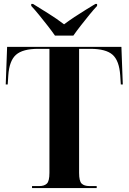

<svg xmlns="http://www.w3.org/2000/svg" viewBox="-20 -951 650 971"><path d="M142 0V-10H179Q204 -10 217 -22.5Q230 -35 230 -77V-704H173Q95 -704 61 -674Q27 -644 22 -570L19 -524H9L16 -714H594L601 -524H591L588 -570Q583 -644 549.5 -674Q516 -704 437 -704H380V-77Q380 -35 393 -22.5Q406 -10 432 -10H469V0ZM258 -771Q242 -794 220.5 -821.5Q199 -849 177.5 -875.5Q156 -902 138 -921V-931H147Q178 -912 223.5 -883.5Q269 -855 304 -828Q328 -846 356.5 -865Q385 -884 413 -901Q441 -918 462 -931H471V-921Q453 -902 431.5 -875.5Q410 -849 388.5 -821.5Q367 -794 351 -771Z"/></svg>

Font: Noto Serif Display SemiCondensed
Style: Bold
Weight: 700
Width: 4
Designer: Monotype Design Team
Foundry: Monotype Imaging Inc.
Version: Version 2.009